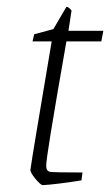

<svg xmlns="http://www.w3.org/2000/svg" viewBox="-20 -532 322 561"><path d="M69 -37Q73 -68 131 -411H75L80 -432L136 -447L174 -512Q181 -512 189 -501L180 -442H282L276 -411H174Q142 -228 128.5 -145Q115 -62 115 -48Q115 -32 126 -30Q138 -28 221 -28L218 -5Q188 0 155.5 4Q123 8 105 9Q99 9 83.5 -9.5Q68 -28 69 -37Z"/></svg>

Font: Grenze ExtraLight
Style: Italic
Weight: 275
Italic angle: -10°
Designer: Renata Polastri
Foundry: Omnibus-Type
Version: Version 1.002; ttfautohint (v1.8)